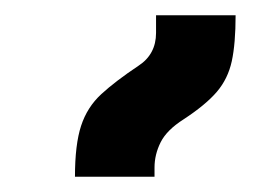

<svg xmlns="http://www.w3.org/2000/svg" viewBox="-20 -834 339 251"><path d="M78 -603Q78 -645 86 -669.5Q94 -694 112.5 -711Q131 -728 161 -748Q184 -763 184 -791V-814H288Q288 -777 283 -754Q278 -731 263.5 -714Q249 -697 220 -678Q198 -664 190 -648Q182 -632 182 -615V-603Z"/></svg>

Font: Noto Serif Armenian SemiCondensed ExtraBold
Style: Regular
Weight: 800
Width: 4
Designer: Monotype Design Team
Foundry: Monotype Imaging Inc.
Version: Version 2.008; ttfautohint (v1.8.4.7-5d5b)